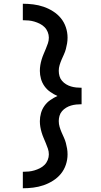

<svg xmlns="http://www.w3.org/2000/svg" viewBox="-20 -853 540 1026"><path d="M102 153V65Q118 65 133.5 63.5Q149 62 164 57.5Q179 53 193 46Q207 39 218 28Q229 17 235 2Q241 -13 241 -28Q241 -44 236 -58.5Q231 -73 225 -87.5Q219 -102 213 -116Q207 -130 202.5 -145Q198 -160 195.5 -175Q193 -190 193 -205Q193 -227 199 -248.5Q205 -270 218 -288Q231 -306 249 -318.5Q267 -331 287 -340Q267 -349 249 -361.5Q231 -374 218 -392Q205 -410 199 -431.5Q193 -453 193 -474Q193 -490 195.5 -505Q198 -520 202.5 -535Q207 -550 213 -564Q219 -578 225 -592.5Q231 -607 236 -621.5Q241 -636 241 -652Q241 -667 235 -682Q229 -697 218 -708Q207 -719 193 -726Q179 -733 164 -737.5Q149 -742 133.5 -743.5Q118 -745 102 -745V-833Q130 -833 158 -829.5Q186 -826 212.5 -817Q239 -808 263.5 -792.5Q288 -777 305.5 -755.5Q323 -734 332 -707Q341 -680 341 -652Q341 -636 338.5 -621Q336 -606 332 -591Q328 -576 321.5 -562Q315 -548 309 -534Q303 -520 298.5 -505Q294 -490 294 -475Q294 -460 298 -446Q302 -432 311.5 -421Q321 -410 333.5 -402.5Q346 -395 359.5 -391Q373 -387 387.5 -385.5Q402 -384 416 -384V-296Q402 -296 387.5 -294.5Q373 -293 359.5 -289Q346 -285 333.5 -277.5Q321 -270 311.5 -259Q302 -248 298 -234Q294 -220 294 -206Q294 -190 298.5 -175Q303 -160 309 -146Q315 -132 321.5 -118Q328 -104 332 -89Q336 -74 338.5 -59Q341 -44 341 -28Q341 0 332 27Q323 54 305.5 75.5Q288 97 263.5 112.5Q239 128 212.5 137Q186 146 158 149.5Q130 153 102 153Z"/></svg>

Font: Iosevka Curly Slab Semibold
Style: Regular
Weight: 600
Monospace: yes
Designer: Belleve Invis
Foundry: Belleve Invis
Version: Version 22.1.2; ttfautohint (v1.8.4)